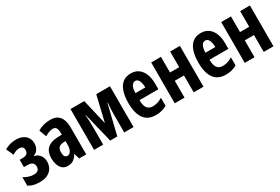

<svg xmlns="http://www.w3.org/2000/svg" viewBox="56 -1388 3252 2228"><g transform="rotate(-30 1682.5 -273.5)"><path d="M178 -557Q229 -557 267 -539.5Q305 -522 325.5 -489.5Q346 -457 346 -412Q346 -369 325 -336Q304 -303 268 -291V-286Q299 -280 321.5 -261.5Q344 -243 356 -216Q368 -189 368 -155Q368 -107 346 -69.5Q324 -32 282.5 -11Q241 10 181 10Q151 10 124.5 6.5Q98 3 74.5 -5.5Q51 -14 28 -28V-142Q58 -123 91.5 -111.5Q125 -100 159 -100Q196 -100 215.5 -116.5Q235 -133 235 -166Q235 -197 215 -215.5Q195 -234 146 -234H102V-332H139Q180 -332 199 -347.5Q218 -363 218 -398Q218 -424 203.5 -437Q189 -450 162 -450Q140 -450 117 -442Q94 -434 70 -418L26 -516Q68 -539 104 -548Q140 -557 178 -557Z M642 -557Q719 -557 760.5 -508Q802 -459 802 -362V0H707L686 -73H683Q667 -45 648.5 -26.5Q630 -8 607 1Q584 10 552 10Q508 10 480.5 -14.5Q453 -39 440.5 -78Q428 -117 428 -161Q428 -247 474 -290.5Q520 -334 605 -338L671 -341V-363Q671 -408 657.5 -430Q644 -452 614 -452Q592 -452 564.5 -443Q537 -434 505 -414L469 -511Q505 -534 549 -545.5Q593 -557 642 -557ZM636 -252Q598 -250 579 -229Q560 -208 560 -167Q560 -130 571.5 -112Q583 -94 606 -94Q635 -94 653 -124Q671 -154 671 -204V-254Z M1436 -547V0H1311V-252Q1311 -283 1313 -320.5Q1315 -358 1319 -397H1315L1218 0H1123L1026 -397H1022Q1025 -359 1027 -322Q1029 -285 1029 -252V0H907V-547H1091L1171 -206L1252 -547Z M1717 -556Q1778 -556 1819.5 -525.5Q1861 -495 1883 -440Q1905 -385 1905 -309V-236H1652Q1652 -164 1676.5 -130Q1701 -96 1751 -96Q1785 -96 1815.5 -105Q1846 -114 1881 -136V-28Q1848 -9 1811.5 0.5Q1775 10 1733 10Q1659 10 1612.5 -24Q1566 -58 1544.5 -121Q1523 -184 1523 -270Q1523 -362 1545 -426Q1567 -490 1610 -523Q1653 -556 1717 -556ZM1720 -454Q1690 -454 1672 -425Q1654 -396 1652 -330H1784Q1784 -369 1776.5 -396.5Q1769 -424 1755 -439Q1741 -454 1720 -454Z M2119 -547V-337H2242V-547H2373V0H2242V-226H2119V0H1988V-547Z M2655 -556Q2716 -556 2757.5 -525.5Q2799 -495 2821 -440Q2843 -385 2843 -309V-236H2590Q2590 -164 2614.5 -130Q2639 -96 2689 -96Q2723 -96 2753.5 -105Q2784 -114 2819 -136V-28Q2786 -9 2749.5 0.5Q2713 10 2671 10Q2597 10 2550.5 -24Q2504 -58 2482.5 -121Q2461 -184 2461 -270Q2461 -362 2483 -426Q2505 -490 2548 -523Q2591 -556 2655 -556ZM2658 -454Q2628 -454 2610 -425Q2592 -396 2590 -330H2722Q2722 -369 2714.5 -396.5Q2707 -424 2693 -439Q2679 -454 2658 -454Z M3057 -547V-337H3180V-547H3311V0H3180V-226H3057V0H2926V-547Z"/></g></svg>

Font: Noto Sans Display ExtraCondensed
Style: Bold
Weight: 700
Width: 2
Designer: Monotype Design Team
Foundry: Monotype Imaging Inc.
Version: Version 2.003